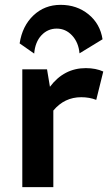

<svg xmlns="http://www.w3.org/2000/svg" viewBox="-20 -772 450 792"><path d="M121 -551 61 -593Q72 -665 118 -708.5Q164 -752 230 -752Q297 -752 345 -713Q393 -674 403 -610L308 -552Q304 -597 277.5 -625.5Q251 -654 214 -654Q177 -654 151 -626.5Q125 -599 121 -551ZM72 0V-486H174L186 -414Q244 -491 334 -491Q375 -491 406 -477L377 -360Q349 -371 315 -371Q246 -371 200 -316V0Z"/></svg>

Font: Cantarell
Style: Bold
Weight: 700
Designer: Dave Crossland, Nikolaus Waxweiler, Florian Fecher, Jacques Le Bailly, Eben Sorkin, Alexei Vanyashin, Alexios Zavras, Em
Version: Version 0.303